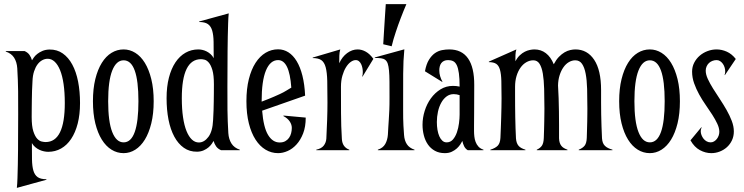

<svg xmlns="http://www.w3.org/2000/svg" viewBox="-20 -722 3576 923"><path d="M67.4 -171.9Q67.9 -229.5 67.1 -283.7Q66.4 -337.9 63 -394Q61 -423.8 47.9 -444.6Q34.7 -465.3 7.8 -474.1V-476.6H98.1Q113.8 -469.7 121.8 -458Q129.9 -446.3 133.8 -432.1Q136.7 -437.5 143.1 -446.3Q149.4 -455.1 159.7 -463.1Q169.9 -471.2 184.3 -477.3Q198.7 -483.4 217.8 -483.9Q254.4 -484.4 281.7 -465.1Q309.1 -445.8 327.6 -411.4Q346.2 -377 355.5 -329.6Q364.7 -282.2 364.7 -226.6Q364.7 -171.4 353.5 -127.9Q342.3 -84.5 322 -54.2Q301.8 -23.9 273.7 -8.1Q245.6 7.8 211.9 7.8Q202.6 7.8 191.7 5.6Q180.7 3.4 169.7 -1.7Q158.7 -6.8 149.2 -14.9Q139.6 -22.9 133.3 -34.2Q133.3 11.2 133.8 43.9Q134.3 76.7 140.4 97.9Q146.5 119.1 160.9 129.4Q175.3 139.6 203.1 139.6V142.1L61 181.2Q63 163.6 64 133.8Q64.9 104 65.7 69.3Q66.4 34.7 66.7 -1Q66.9 -36.6 66.9 -66.4ZM209.5 -439.5Q195.8 -439.5 183.1 -432.6Q170.4 -425.8 160.4 -412.4Q150.4 -398.9 143.8 -378.9Q137.2 -358.9 136.2 -332Q134.8 -307.6 134 -285.9Q133.3 -264.2 133.1 -243.4Q132.8 -222.7 132.6 -202.1Q132.3 -181.6 132.3 -159.7Q132.3 -115.7 140.1 -91.3Q147.9 -66.9 158.7 -55.4Q169.4 -43.9 180.9 -41.5Q192.4 -39.1 199.2 -39.1Q291.5 -39.1 291.5 -226.6Q291.5 -278.3 285.6 -318.1Q279.8 -357.9 268.8 -384.8Q257.8 -411.6 242.7 -425.5Q227.5 -439.5 209.5 -439.5Z M500 -235.4Q500 -137.2 519.5 -87.4Q539.1 -37.6 574.2 -37.6Q609.9 -37.6 627.7 -87.4Q645.5 -137.2 645.5 -235.4Q645.5 -333.5 627.7 -382.8Q609.9 -432.1 574.2 -432.1Q539.1 -432.1 519.5 -382.8Q500 -333.5 500 -235.4ZM426.8 -235.4Q426.8 -295.4 438.2 -341.8Q449.7 -388.2 469.5 -419.9Q489.3 -451.7 516.1 -468Q543 -484.4 574.2 -484.4Q604 -484.4 630.4 -468Q656.7 -451.7 676.3 -419.9Q695.8 -388.2 707.3 -341.8Q718.8 -295.4 718.8 -235.4Q718.8 -175.3 707.3 -128.9Q695.8 -82.5 676.3 -50.8Q656.7 -19 630.4 -2.4Q604 14.2 574.2 14.2Q543 14.2 516.1 -2.4Q489.3 -19 469.5 -50.8Q449.7 -82.5 438.2 -128.9Q426.8 -175.3 426.8 -235.4Z M1073.2 -304.7Q1072.8 -247.1 1073.5 -192.9Q1074.2 -138.7 1077.6 -82.5Q1079.6 -52.7 1092.8 -32Q1106 -11.2 1132.8 -2.4V0H1042.5Q1026.9 -6.8 1018.8 -18.6Q1010.7 -30.3 1006.8 -44.4Q1003.9 -39.1 997.8 -30.3Q991.7 -21.5 982.2 -13.4Q972.7 -5.4 959.2 0.7Q945.8 6.8 927.7 7.3Q891.1 7.8 863.8 -11.5Q836.4 -30.8 817.9 -65.2Q799.3 -99.6 790 -147Q780.8 -194.3 780.8 -250Q780.8 -305.2 792 -348.6Q803.2 -392.1 823.5 -422.4Q843.8 -452.6 871.8 -468.5Q899.9 -484.4 933.6 -484.4Q942.4 -484.4 952.6 -482.2Q962.9 -480 973.1 -474.9Q983.4 -469.7 992.4 -461.7Q1001.5 -453.6 1007.3 -442.4Q1007.3 -487.8 1006.8 -520.5Q1006.3 -553.2 1000.2 -574.5Q994.1 -595.7 979.7 -606Q965.3 -616.2 937.5 -616.2V-618.7L1079.6 -657.7Q1077.6 -640.1 1076.7 -610.4Q1075.7 -580.6 1075 -545.9Q1074.2 -511.2 1074 -475.6Q1073.7 -439.9 1073.7 -410.2ZM936 -37.1Q961.9 -37.1 981.9 -64Q1002 -90.8 1004.4 -144.5Q1005.9 -168.9 1006.6 -190.7Q1007.3 -212.4 1007.6 -233.2Q1007.8 -253.9 1008.1 -274.4Q1008.3 -294.9 1008.3 -316.9Q1008.3 -360.8 1001 -385.3Q993.7 -409.7 983.6 -421.1Q973.6 -432.6 963.1 -435.1Q952.6 -437.5 946.3 -437.5Q854 -437.5 854 -250Q854 -198.2 859.9 -158.4Q865.7 -118.7 876.7 -91.8Q887.7 -64.9 902.6 -51Q917.5 -37.1 936 -37.1Z M1342.8 -166.5 1449.7 -156.7Q1449.7 -112.8 1437.3 -80.8Q1424.8 -48.8 1405.5 -27.6Q1386.2 -6.3 1362.8 3.9Q1339.4 14.2 1316.9 14.2Q1284.7 14.2 1256.8 -2.4Q1229 -19 1208.5 -50.8Q1188 -82.5 1176.3 -128.9Q1164.6 -175.3 1164.6 -235.4Q1164.6 -295.4 1176.3 -341.8Q1188 -388.2 1208.5 -419.9Q1229 -451.7 1256.8 -468.3Q1284.7 -484.9 1316.9 -484.9Q1343.8 -484.9 1366.5 -470.5Q1389.2 -456.1 1406.2 -428Q1423.3 -399.9 1433.8 -358.2Q1444.3 -316.4 1446.8 -262.2L1240.2 -189.9Q1246.6 -109.9 1268.6 -73.5Q1290.5 -37.1 1324.2 -37.1Q1340.3 -37.1 1351.3 -43.2Q1362.3 -49.3 1369.4 -59.3Q1376.5 -69.3 1379.6 -81.8Q1382.8 -94.2 1382.8 -107.4Q1382.8 -123 1372.8 -138.2Q1362.8 -153.3 1342.3 -164.1ZM1237.8 -233.4Q1252 -238.8 1272.9 -247.1Q1293.9 -255.4 1325.7 -270Q1343.8 -278.3 1356.9 -286.6Q1370.1 -294.9 1380.4 -300.8Q1375.5 -368.7 1359.6 -400.9Q1343.8 -433.1 1316.9 -433.1Q1279.3 -433.1 1258.5 -383.3Q1237.8 -333.5 1237.8 -235.4Z M1610.8 -418Q1625 -449.2 1648.9 -466.8Q1672.9 -484.4 1699.2 -484.4Q1719.2 -484.4 1738.8 -473.4Q1758.3 -462.4 1774.9 -439L1722.7 -353.5L1721.2 -354.5Q1724.1 -362.3 1724.1 -375.5Q1724.1 -384.8 1722.2 -395Q1720.2 -405.3 1716.1 -413.8Q1711.9 -422.4 1705.6 -427.7Q1699.2 -433.1 1689.9 -433.1Q1678.2 -433.1 1665.8 -424.1Q1653.3 -415 1643.1 -398.4Q1632.8 -381.8 1626 -358.2Q1619.1 -334.5 1619.1 -304.7Q1619.1 -240.7 1619.4 -178.5Q1619.6 -116.2 1623.5 -53.2Q1626 -14.6 1659.2 -2.4V0H1500.5V-2.4Q1525.4 -7.8 1536.4 -22.2Q1547.4 -36.6 1548.8 -55.2Q1551.3 -103.5 1552.7 -146.2Q1554.2 -189 1554.2 -230Q1554.2 -292 1553.2 -333Q1552.2 -374 1545.7 -398.4Q1539.1 -422.9 1524.7 -432.9Q1510.3 -442.9 1483.4 -442.9V-445.3L1615.7 -484.4Q1611.8 -471.2 1611.3 -453.9Q1610.8 -436.5 1610.8 -418Z M1852.5 -252.4Q1852.5 -297.9 1852.3 -329.6Q1852.1 -361.3 1850.1 -382.6Q1848.1 -403.8 1844 -416Q1839.8 -428.2 1831.8 -434.3Q1823.7 -440.4 1811.5 -441.9Q1799.3 -443.4 1781.7 -443.4V-445.8L1923.8 -484.9Q1918.5 -431.6 1918.2 -367.4Q1918 -303.2 1918 -234.4Q1918 -207 1918 -188.5Q1918 -169.9 1918.2 -153.3Q1918.5 -136.7 1919.4 -118.4Q1920.4 -100.1 1922.4 -72.8Q1924.3 -46.4 1936 -28.6Q1947.8 -10.7 1972.7 -2.4V0H1796.4V-2.4Q1821.3 -10.7 1832 -29.8Q1842.8 -48.8 1844.7 -74.7Q1845.7 -97.2 1846.9 -114Q1848.1 -130.9 1848.9 -144.5Q1849.6 -158.2 1850.3 -169.9Q1851.1 -181.6 1851.6 -193.8Q1852.1 -206.1 1852.3 -220Q1852.5 -233.9 1852.5 -252.4ZM1822.3 -509.3Q1824.7 -546.9 1826.7 -581.5Q1828.6 -616.2 1830.6 -643.1Q1832.5 -674.3 1834.5 -702.1H1933.6Q1919.4 -668.9 1906.2 -634.3Q1900.4 -619.6 1894.5 -602.8Q1888.7 -585.9 1882.8 -568.6Q1877 -551.3 1871.8 -533.7Q1866.7 -516.1 1862.8 -499.5Z M2106 -328.1 2022.9 -379.4Q2029.3 -414.1 2042.2 -434.8Q2055.2 -455.6 2071 -466.6Q2086.9 -477.5 2104.7 -481Q2122.6 -484.4 2139.6 -484.4Q2200.2 -484.4 2230.2 -440.9Q2260.3 -397.5 2259.8 -312.5Q2259.8 -268.1 2259.5 -235.6Q2259.3 -203.1 2259.3 -180.2Q2259.3 -157.2 2259 -142.3Q2258.8 -127.4 2258.8 -117.9Q2258.8 -108.4 2258.8 -102.5Q2258.8 -96.7 2258.8 -91.8Q2258.8 -79.6 2260.3 -65.9Q2261.7 -52.2 2266.4 -39.8Q2271 -27.3 2280 -17.3Q2289.1 -7.3 2304.2 -2.4V0H2228.5Q2217.3 -6.8 2211.4 -18.6Q2205.6 -30.3 2202.6 -44.4Q2199.7 -38.6 2193.4 -28.6Q2187 -18.6 2176.8 -9Q2166.5 0.5 2152.1 7.3Q2137.7 14.2 2118.7 14.2Q2090.8 14.2 2070.6 2.9Q2050.3 -8.3 2037.1 -27.3Q2023.9 -46.4 2017.6 -71Q2011.2 -95.7 2011.2 -122.1Q2011.2 -155.8 2021.7 -189.2Q2032.2 -222.7 2051.5 -249.3Q2070.8 -275.9 2097.7 -292.5Q2124.5 -309.1 2157.7 -309.1Q2174.3 -309.1 2189.5 -305.7Q2189.5 -344.7 2186 -369.6Q2182.6 -394.5 2175.8 -408.7Q2168.9 -422.9 2158.4 -428Q2147.9 -433.1 2134.3 -433.1Q2122.6 -433.1 2114.5 -429.2Q2106.4 -425.3 2101.3 -418.5Q2096.2 -411.6 2094 -402.6Q2091.8 -393.6 2091.8 -383.3Q2091.8 -369.6 2095.9 -355.5Q2100.1 -341.3 2106.9 -329.6ZM2127 -37.6Q2145.5 -37.6 2157.5 -51.5Q2169.4 -65.4 2176.5 -85.9Q2183.6 -106.4 2186.5 -129.6Q2189.5 -152.8 2189.5 -171.4V-264.6Q2175.3 -269.5 2161.1 -269.5Q2141.6 -269.5 2126.5 -258.1Q2111.3 -246.6 2101.1 -228Q2090.8 -209.5 2085.4 -185.1Q2080.1 -160.6 2080.1 -135.3Q2080.1 -115.7 2083 -98.1Q2085.9 -80.6 2091.8 -67.1Q2097.7 -53.7 2106.4 -45.7Q2115.2 -37.6 2127 -37.6Z M2662.6 -311Q2664.6 -282.2 2665.5 -250.5Q2666.5 -218.8 2667 -186.3Q2667.5 -153.8 2667.5 -121.1Q2667.5 -88.4 2667.5 -57.1Q2668 -44.4 2670.9 -35.6Q2673.8 -26.9 2678.7 -20.8Q2683.6 -14.6 2690.9 -10.3Q2698.2 -5.9 2708 -2.4V0H2560.5V-2.4Q2577.6 -10.3 2585.4 -22.2Q2593.3 -34.2 2594.2 -59.1Q2594.7 -79.1 2595.5 -99.4Q2596.2 -119.6 2596.4 -138.2Q2596.7 -156.7 2596.9 -172.6Q2597.2 -188.5 2597.2 -199.7Q2597.2 -251.5 2595.9 -294.4Q2594.7 -337.4 2589.6 -367.9Q2584.5 -398.4 2573.7 -415.3Q2563 -432.1 2543.9 -432.1Q2526.4 -432.1 2510.3 -422.9Q2494.1 -413.6 2482.2 -396.7Q2470.2 -379.9 2463.1 -356.4Q2456.1 -333 2456.1 -304.7V-260.7Q2456.1 -237.3 2456.3 -211.2Q2456.5 -185.1 2457 -158.7Q2457.5 -132.3 2458.3 -106.4Q2459 -80.6 2460.4 -57.1Q2461.4 -44.4 2464.6 -35.6Q2467.8 -26.9 2473.1 -20.8Q2478.5 -14.6 2486.6 -10.3Q2494.6 -5.9 2505.9 -2.4V0H2337.4V-2.4Q2362.3 -10.3 2373.3 -22.2Q2384.3 -34.2 2385.7 -59.1Q2386.7 -82.5 2387.7 -107.7Q2388.7 -132.8 2389.4 -157.5Q2390.1 -182.1 2390.6 -205.6Q2391.1 -229 2391.1 -249.5Q2391.1 -299.8 2390.1 -333.3Q2389.2 -366.7 2383.5 -386.7Q2377.9 -406.7 2365.5 -415Q2353 -423.3 2330.1 -423.3V-425.8L2462.4 -484.4Q2458.5 -473.1 2458 -458.3Q2457.5 -443.4 2457.5 -427.7Q2467.3 -445.3 2479 -456.3Q2490.7 -467.3 2502.9 -473.4Q2515.1 -479.5 2527.1 -481.9Q2539.1 -484.4 2549.3 -484.4Q2580.6 -484.4 2604.2 -466.3Q2627.9 -448.2 2642.1 -413.1Q2653.3 -434.6 2666.7 -448.5Q2680.2 -462.4 2694.1 -470.5Q2708 -478.5 2721.4 -481.4Q2734.9 -484.4 2746.1 -484.4Q2803.2 -484.4 2836.4 -434.6Q2869.6 -384.8 2869.6 -289.1Q2869.6 -257.8 2869.6 -229Q2869.6 -200.2 2870.1 -171.9Q2870.6 -143.6 2871.6 -115.2Q2872.6 -86.9 2874 -57.1Q2875 -44.4 2878.4 -35.6Q2881.8 -26.9 2888.2 -20.8Q2894.5 -14.6 2903.3 -10.3Q2912.1 -5.9 2924.3 -2.4V0H2762.2V-2.4Q2781.7 -10.3 2790.8 -22.2Q2799.8 -34.2 2800.8 -59.1Q2801.3 -79.1 2802 -99.4Q2802.7 -119.6 2803 -138.2Q2803.2 -156.7 2803.5 -172.6Q2803.7 -188.5 2803.7 -199.7Q2803.7 -251.5 2802.5 -294.4Q2801.3 -337.4 2795.4 -367.9Q2789.6 -398.4 2777.8 -415.3Q2766.1 -432.1 2745.6 -432.1Q2729.5 -432.1 2714.6 -423.3Q2699.7 -414.6 2688.5 -398.4Q2677.2 -382.3 2670.2 -360.1Q2663.1 -337.9 2662.6 -311Z M3029.8 -235.4Q3029.8 -137.2 3049.3 -87.4Q3068.8 -37.6 3104 -37.6Q3139.6 -37.6 3157.5 -87.4Q3175.3 -137.2 3175.3 -235.4Q3175.3 -333.5 3157.5 -382.8Q3139.6 -432.1 3104 -432.1Q3068.8 -432.1 3049.3 -382.8Q3029.8 -333.5 3029.8 -235.4ZM2956.5 -235.4Q2956.5 -295.4 2968 -341.8Q2979.5 -388.2 2999.3 -419.9Q3019 -451.7 3045.9 -468Q3072.8 -484.4 3104 -484.4Q3133.8 -484.4 3160.2 -468Q3186.5 -451.7 3206.1 -419.9Q3225.6 -388.2 3237.1 -341.8Q3248.5 -295.4 3248.5 -235.4Q3248.5 -175.3 3237.1 -128.9Q3225.6 -82.5 3206.1 -50.8Q3186.5 -19 3160.2 -2.4Q3133.8 14.2 3104 14.2Q3072.8 14.2 3045.9 -2.4Q3019 -19 2999.3 -50.8Q2979.5 -82.5 2968 -128.9Q2956.5 -175.3 2956.5 -235.4Z M3396 -37.6Q3404.8 -37.6 3412.4 -42Q3419.9 -46.4 3425.8 -53.7Q3431.6 -61 3434.8 -70.1Q3438 -79.1 3438 -88.4Q3438 -106.4 3428.2 -127.2Q3418.5 -147.9 3404.1 -170.4Q3389.6 -192.9 3372.6 -217.3Q3355.5 -241.7 3341.1 -267.8Q3326.7 -293.9 3316.9 -321.5Q3307.1 -349.1 3307.1 -377.9Q3307.1 -400.9 3317.1 -420.4Q3327.1 -439.9 3343.5 -454.1Q3359.9 -468.3 3381.1 -476.3Q3402.3 -484.4 3424.8 -484.4Q3449.7 -484.4 3473.9 -473.6Q3498 -462.9 3517.1 -438.5L3464.8 -360.8L3463.4 -361.8Q3466.3 -369.6 3466.3 -378.9Q3466.3 -388.2 3463.4 -397.9Q3460.4 -407.7 3454.8 -415.5Q3449.2 -423.3 3441.7 -428.2Q3434.1 -433.1 3424.8 -433.1Q3414.6 -433.1 3405 -429.4Q3395.5 -425.8 3388.4 -419.2Q3381.3 -412.6 3377 -403.1Q3372.6 -393.6 3372.6 -382.3Q3372.6 -364.3 3382.6 -342.5Q3392.6 -320.8 3407.7 -296.6Q3422.9 -272.5 3440.2 -246.3Q3457.5 -220.2 3472.7 -193.6Q3487.8 -167 3497.8 -140.9Q3507.8 -114.7 3507.8 -90.3Q3507.8 -66.9 3498.8 -47.6Q3489.7 -28.3 3474.6 -14.6Q3459.5 -1 3439.9 6.6Q3420.4 14.2 3399.4 14.2Q3371.6 14.2 3344.7 -0.2Q3317.9 -14.6 3299.3 -47.4L3351.6 -110.4L3353 -108.9Q3348.6 -101.6 3348.6 -91.3Q3348.6 -82 3352.3 -72.5Q3356 -63 3362.1 -55.2Q3368.2 -47.4 3377 -42.5Q3385.7 -37.6 3396 -37.6Z"/></svg>

Font: Smythe
Style: Regular
Weight: 400
Version: Version 1.000